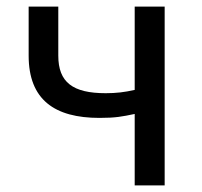

<svg xmlns="http://www.w3.org/2000/svg" viewBox="-20 -563 612 583"><path d="M389 0H480V-543H389V-290C358 -283 333 -280 301 -280C201 -280 157 -313 157 -394V-543H67V-394C67 -260 146 -205 282 -205C331 -205 351 -209 389 -217Z"/></svg>

Font: Noto Sans Mono CJK JP Regular
Style: Regular
Weight: 400
Designer: Ryoko NISHIZUKA (kana & ideographs); Paul D. Hunt (Latin, Greek & Cyrillic); Wenlong ZHANG (bopomofo); Sandoll Communica
Foundry: Adobe Systems Incorporated
Version: Version 1.004;PS 1.004;hotconv 1.0.82;makeotf.lib2.5.63406